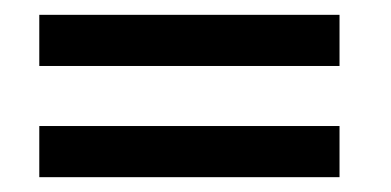

<svg xmlns="http://www.w3.org/2000/svg" viewBox="-20 -370 527 259"><path d="M33 -281V-350H438V-281ZM33 -131V-200H438V-131Z"/></svg>

Font: Junicode
Style: Bold
Weight: 700
Designer: Peter S. Baker
Version: Version 2.100; ttfautohint (v1.8.4)